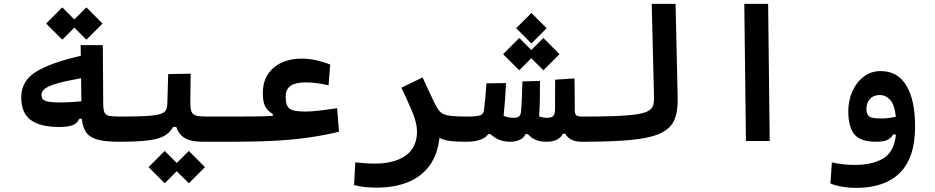

<svg xmlns="http://www.w3.org/2000/svg" viewBox="-20 -713 4728 971"><path d="M280.3 -70.8Q183.1 -70.8 135.3 -106.2Q87.4 -141.6 87.4 -220.7Q87.4 -303.7 161.9 -349.9Q236.3 -396 388.7 -430.7L387.7 -484.9H500L502 -187Q502.4 -158.2 508.1 -144.5Q513.7 -130.9 531.5 -127.2Q549.3 -123.5 585.9 -123.5Q606.4 -123.5 614.5 -108.6Q622.6 -93.8 622.6 -62Q622.6 -30.8 613.8 -13.4Q605 3.9 580.1 3.9Q513.2 3.9 473.9 -6.8Q434.6 -17.6 416.3 -43Q397.9 -68.4 394 -112.3H380.9Q370.1 -88.4 346.2 -79.6Q322.3 -70.8 280.3 -70.8ZM390.1 -317.4Q312.5 -303.7 268.8 -291Q225.1 -278.3 207.3 -264.4Q189.5 -250.5 189.5 -232.9Q189.5 -209.5 211.4 -202.1Q233.4 -194.8 287.6 -194.8Q308.1 -194.8 337.4 -196.5Q366.7 -198.2 391.6 -200.7ZM417 -512.2 356 -573.2 294.9 -512.2 213.4 -593.8 294.9 -675.8 356 -614.7 417 -675.8 498.5 -593.8Z M580.1 3.9 585.9 -123.5Q669.4 -123.5 717.5 -126.2Q765.6 -128.9 788.8 -136Q812 -143.1 818.8 -155.8Q825.7 -168.5 826.2 -189L830.6 -338.4L944.3 -340.3L942.4 -195.8Q942.4 -164.6 948.2 -148.9Q954.1 -133.3 971.7 -128.4Q989.3 -123.5 1024.4 -123.5H1171.9Q1208.5 -123.5 1208.5 -67.9Q1208.5 -29.3 1196 -12.7Q1183.6 3.9 1166 3.9H1007.3Q944.8 3.9 914.3 -14.9Q883.8 -33.7 871.1 -71.3H855.5Q840.3 -43.5 812.7 -26.9Q785.2 -10.3 730.7 -3.2Q676.3 3.9 580.1 3.9ZM935.1 213.9 874 152.8 813 213.9 731.4 132.3 813 50.3 874 111.3 935.1 50.3 1016.6 132.3Z M1163.6 3.9 1171.9 -123.5Q1243.7 -123.5 1286.9 -124.3Q1330.1 -125 1359.4 -127V-136.7Q1336.9 -149.4 1323 -171.9Q1309.1 -194.3 1309.1 -241.7Q1309.1 -323.2 1363 -369.9Q1417 -416.5 1505.4 -416.5Q1542 -416.5 1579.6 -408.2Q1617.2 -399.9 1649.9 -386.7L1641.6 -281.7Q1613.3 -288.1 1583.7 -292.2Q1554.2 -296.4 1526.4 -296.4Q1476.1 -296.4 1450.4 -279.5Q1424.8 -262.7 1424.8 -223.6Q1424.8 -192.9 1433.1 -176.8Q1441.4 -160.6 1463.6 -154.8Q1485.8 -148.9 1526.4 -148.9Q1555.2 -148.9 1595 -153.6Q1634.8 -158.2 1685.1 -165.5L1694.3 -46.9Q1622.6 -29.3 1545.2 -18.1Q1467.8 -6.8 1374.8 -1.5Q1281.7 3.9 1163.6 3.9Z M2202.6 -15.6Q2192.4 71.8 2150.4 127.2Q2108.4 182.6 2040.8 209.2Q1973.1 235.8 1886.2 235.8Q1847.2 235.8 1822.3 232.7Q1797.4 229.5 1770.5 223.1L1776.9 107.9Q1804.7 110.8 1824.2 112.5Q1843.8 114.3 1876.5 114.3Q1974.6 114.3 2031.7 73.7Q2088.9 33.2 2088.9 -48.8Q2088.9 -89.4 2065.9 -145Q2043 -200.7 2009.8 -269.5L2117.2 -321.3Q2138.2 -276.9 2151.4 -247.3Q2164.6 -217.8 2174.6 -197.8Q2184.6 -177.7 2195.3 -160.6Q2205.1 -146 2219.5 -137.9Q2233.9 -129.9 2262.5 -126.7Q2291 -123.5 2343.8 -123.5Q2362.3 -123.5 2371.3 -110.8Q2380.4 -98.1 2380.4 -67.9Q2380.4 -29.3 2367.9 -12.7Q2355.5 3.9 2337.9 3.9Q2288.6 3.9 2257.8 0.2Q2227.1 -3.4 2202.6 -15.6Z M2559.6 3.9Q2502 3.9 2460.4 -34.7H2449.2Q2435.1 -14.6 2406.2 -5.4Q2377.4 3.9 2337.9 3.9L2343.8 -123.5Q2394.5 -123.5 2410.2 -130.4Q2425.8 -137.2 2428.2 -159.7Q2431.6 -187 2434.6 -220.7Q2437.5 -254.4 2440.4 -291.5L2539.1 -293Q2537.1 -250.5 2534.2 -209Q2531.2 -167.5 2526.9 -127Q2552.7 -117.2 2574.7 -117.2Q2596.2 -117.2 2605.2 -124.5Q2614.3 -131.8 2615.7 -156.7Q2618.2 -187.5 2619.4 -224.6Q2620.6 -261.7 2622.1 -301.3L2710.9 -303.7Q2710.9 -257.3 2710.2 -210.9Q2709.5 -164.6 2706.5 -124Q2727.1 -117.2 2746.6 -117.2Q2770.5 -117.2 2778.8 -127.4Q2787.1 -137.7 2787.1 -163.6Q2787.1 -193.8 2787.1 -229.7Q2787.1 -265.6 2787.6 -310.1L2885.3 -316.4Q2886.2 -269.5 2886.5 -231.2Q2886.7 -192.9 2886.7 -156.2Q2886.7 -136.7 2894.3 -130.1Q2901.9 -123.5 2929.7 -123.5Q2966.3 -123.5 2966.3 -67.9Q2966.3 -29.3 2953.9 -12.7Q2941.4 3.9 2923.8 3.9Q2893.6 3.9 2872.8 -5.1Q2852.1 -14.2 2838.4 -36.6H2827.1Q2815.4 -15.1 2793.9 -5.6Q2772.5 3.9 2745.1 3.9Q2711.4 3.9 2688.7 -5.9Q2666 -15.6 2649.9 -34.7H2637.7Q2628.9 -15.1 2607.4 -5.6Q2585.9 3.9 2559.6 3.9ZM2728 -357.4 2667 -418.5 2606 -357.4 2524.4 -439 2606 -521 2667 -460 2728 -521 2809.6 -439ZM2667.5 -493.2 2590.3 -570.3 2667.5 -647.5 2744.6 -570.3Z M2923.8 3.9Q2909.7 3.9 2902.6 -12Q2895.5 -27.8 2895.5 -63Q2895.5 -98.1 2905.3 -110.8Q2915 -123.5 2929.7 -123.5Q3031.2 -123.5 3097.4 -126.2Q3163.6 -128.9 3202.4 -135.3Q3241.2 -141.6 3259.8 -152.6Q3278.3 -163.6 3283.2 -180.2Q3288.1 -196.8 3287.6 -219.7L3275.9 -693.4H3396.5L3407.2 -215.8Q3408.7 -147.9 3389.4 -104.7Q3370.1 -61.5 3317.9 -37.8Q3265.6 -14.2 3170.2 -5.1Q3074.7 3.9 2923.8 3.9Z M3752.4 0 3744.1 -693.4H3864.7L3872.6 0Z M4309.6 237.3Q4274.9 237.3 4240 231.4Q4205.1 225.6 4179.7 214.8L4187 108.4Q4215.8 114.3 4241.9 117.7Q4268.1 121.1 4300.8 121.1Q4391.6 121.1 4446.5 88.6Q4501.5 56.2 4511.2 -32.7H4496.6Q4487.3 -15.1 4468.3 -5.6Q4449.2 3.9 4412.6 3.9Q4329.6 3.9 4299.8 -34.7Q4270 -73.2 4270 -149.9Q4270 -204.1 4290.5 -250.5Q4311 -296.9 4347.9 -325.2Q4384.8 -353.5 4433.6 -353.5Q4520 -353.5 4564 -280Q4607.9 -206.5 4607.9 -73.7Q4607.9 84.5 4531 160.9Q4454.1 237.3 4309.6 237.3ZM4510.7 -122.6Q4503.9 -184.6 4481.4 -208.5Q4459 -232.4 4428.7 -232.4Q4397.5 -232.4 4379.6 -212.9Q4361.8 -193.4 4361.8 -162.1Q4361.8 -135.3 4375.5 -124.5Q4389.2 -113.8 4434.1 -113.8Q4455.1 -113.8 4472.9 -116Q4490.7 -118.2 4510.7 -122.6Z"/></svg>

Font: Cascadia Mono PL SemiBold
Style: Regular
Weight: 600
Monospace: yes
Designer: Aaron Bell
Foundry: Saja Typeworks
Version: Version 2404.023; ttfautohint (v1.8.4)